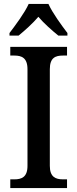

<svg xmlns="http://www.w3.org/2000/svg" viewBox="-20 -951 391 971"><path d="M28 -784V-771H74C106 -797 146 -833 174 -866C202 -833 244 -796 275 -771H321V-784C292 -822 245 -886 225 -931H125C105 -886 57 -822 28 -784ZM32 0H319V-44H298C261 -44 232 -56 232 -112V-601C232 -659 260 -670 298 -670H319V-714H32V-670H53C89 -670 119 -659 119 -601V-112C119 -55 89 -44 53 -44H32Z"/></svg>

Font: Noto Serif Devanagari SemiCondensed Medium
Style: Regular
Weight: 500
Width: 4
Designer: Universal Thirst, Indian Type Foundry and the Monotype Design Team
Foundry: Monotype Imaging Inc.
Version: Version 2.004